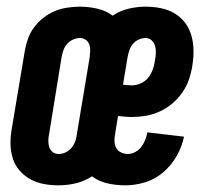

<svg xmlns="http://www.w3.org/2000/svg" viewBox="-20 -548 640 576"><path d="M155 8Q133 8 111.5 4Q90 0 71.5 -10Q53 -20 39 -36Q25 -52 18.5 -72.5Q12 -93 11.5 -115Q11 -137 15 -160L54 -393Q57 -412 63.5 -430.5Q70 -449 81.5 -465Q93 -481 109.5 -494Q126 -507 144 -514.5Q162 -522 181.5 -525Q201 -528 219 -528Q246 -528 272 -522Q298 -516 318 -501Q340 -516 366 -522Q392 -528 417 -528Q440 -528 462.5 -523.5Q485 -519 503.5 -508Q522 -497 535 -480Q548 -463 554 -442Q560 -421 560.5 -398Q561 -375 557 -351Q554 -331 547 -310Q540 -289 527 -270.5Q514 -252 497 -237.5Q480 -223 459 -213.5Q438 -204 417 -200.5Q396 -197 375 -197Q365 -197 355 -198Q345 -199 334 -200L325 -144Q323 -134 323.5 -123Q324 -112 329 -103.5Q334 -95 343.5 -90.5Q353 -86 364 -86Q375 -86 386 -92Q397 -98 404 -107.5Q411 -117 415.5 -128Q420 -139 422 -151L532 -138Q526 -108 510 -80Q494 -52 469.5 -31Q445 -10 415 -1Q385 8 356 8Q328 8 302 2Q276 -4 256 -19Q233 -4 207 2Q181 8 155 8ZM376 -292Q389 -292 402.5 -298Q416 -304 425 -315.5Q434 -327 438.5 -340Q443 -353 445 -367Q447 -378 447.5 -388.5Q448 -399 445.5 -409Q443 -419 435.5 -426.5Q428 -434 417 -434Q407 -434 396.5 -429.5Q386 -425 379 -416.5Q372 -408 368.5 -398Q365 -388 363 -378L349 -294Q356 -293 362.5 -292.5Q369 -292 376 -292ZM156 -86Q166 -86 176 -90.5Q186 -95 193.5 -103.5Q201 -112 205 -122Q209 -132 210 -142L249 -376Q250 -385 250.5 -395Q251 -405 248 -414Q245 -423 237.5 -428.5Q230 -434 220 -434Q210 -434 199.5 -429.5Q189 -425 181.5 -416.5Q174 -408 170.5 -398Q167 -388 165 -378L127 -144Q125 -135 125 -125Q125 -115 128 -106Q131 -97 138.5 -91.5Q146 -86 156 -86Z"/></svg>

Font: Iosevka HT Extrabold Extended
Style: Italic
Weight: 800
Width: 7
Italic angle: -9°
Monospace: yes
Designer: Belleve Invis
Foundry: Belleve Invis
Version: Version 32.3.0; ttfautohint (v1.8.4)